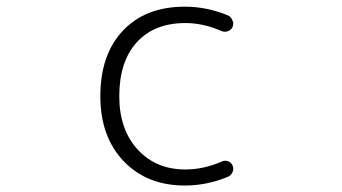

<svg xmlns="http://www.w3.org/2000/svg" viewBox="-20 -576 1040 584"><path d="M655.3 -85Q664.1 -88.9 673.8 -85.4Q683.6 -82 687.5 -72.3Q689.5 -67.4 689.5 -62.5Q689.5 -57.6 687.5 -52.7Q682.6 -42 672.9 -38.1Q609.4 -11.7 542 -11.7Q426.8 -11.7 356 -85.9Q285.2 -160.2 285.2 -283.2Q285.2 -410.2 354 -482.9Q422.9 -555.7 542 -555.7Q609.4 -555.7 672.9 -529.3Q682.6 -525.4 686.5 -514.6Q689.5 -509.8 689.5 -504.9Q689.5 -500 687.5 -494.1Q683.6 -485.4 673.8 -481.4Q664.1 -477.5 654.3 -481.4Q598.6 -505.9 543.9 -505.9Q449.2 -505.9 396 -447.3Q342.8 -388.7 342.8 -283.2Q342.8 -182.6 398.4 -121.6Q454.1 -60.5 543.9 -60.5Q599.6 -60.5 655.3 -85Z"/></svg>

Font: Rounded-X Mgen+ 1mn light
Style: Regular
Weight: 200
Designer: [Source Han Sans]
Ryoko NISHIZUKA  (kana & ideographs); Paul D. Hunt (Latin, Greek & Cyrillic); Wenlong ZHANG  (bopomofo
Version: Version 1.059.20150602